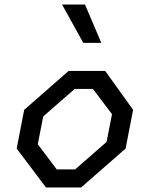

<svg xmlns="http://www.w3.org/2000/svg" viewBox="-20 -826 660 846"><path d="M182.5 0H337.5L533.5 -171.5L566.5 -342L443.5 -513.5H282.5L86.5 -342L53.5 -171.5ZM146.5 -190.5 170.5 -313 309 -434H389.5L473.5 -323L449.5 -200.5L311 -79.5H230ZM253.5 -806 347 -637H426.5L354.5 -806Z"/></svg>

Font: Monaspace Krypton
Style: Italic
Weight: 400
Italic angle: -11°
Designer: Riley Cran & the Lettermatic Team
Foundry: Lettermatic
Version: Version 1.101 (Monaspace Krypton)